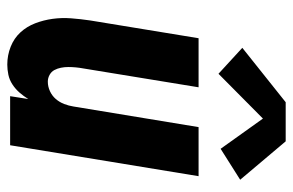

<svg xmlns="http://www.w3.org/2000/svg" viewBox="-162 -654 823 540"><g transform="rotate(90 250.0 -383.5)"><path d="M161 8Q135 8 111 -1.5Q87 -11 70.5 -29Q54 -47 45 -70.5Q36 -94 32.5 -119.5Q29 -145 31 -171.5Q33 -198 37 -225L87 -530H225L172 -206Q170 -195 169 -184.5Q168 -174 168 -163.5Q168 -153 170 -143Q172 -133 176.5 -124.5Q181 -116 190 -111Q199 -106 209 -106Q223 -106 236 -112Q249 -118 258 -128.5Q267 -139 272 -152Q277 -165 279 -178L337 -530H475L388 0H250L258 -51Q250 -38 240 -26.5Q230 -15 217 -6.5Q204 2 189.5 5Q175 8 161 8ZM187 -586 114 -653 267 -775H377L485 -647L398 -592L313 -711Z"/></g></svg>

Font: Iosevka Curly Heavy Oblique
Style: Regular
Weight: 900
Italic angle: -9°
Monospace: yes
Designer: Belleve Invis
Foundry: Belleve Invis
Version: Version 11.1.0; ttfautohint (v1.8.3)